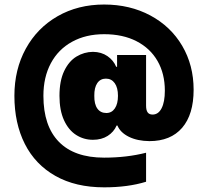

<svg xmlns="http://www.w3.org/2000/svg" viewBox="-20 -718 911 840"><path d="M240.2 -298.8Q240.2 -364.3 260.7 -407.2Q281.2 -450.2 314.5 -470.5Q347.7 -490.7 386.7 -491.2Q423.8 -490.7 450.2 -472.4Q476.6 -454.1 488.3 -425.8H492.2V-477.5H619.1V-255.9Q619.1 -235.8 626 -226.3Q632.8 -216.8 647.5 -216.8Q672.9 -216.8 687 -244.4Q701.2 -272 701.2 -321.3Q701.2 -395.5 669.2 -451.2Q637.2 -506.8 577.4 -537.6Q517.6 -568.4 435.5 -568.4Q355.5 -568.4 295.2 -535.2Q234.9 -502 202.4 -441.2Q169.9 -380.4 169.9 -298.8Q169.9 -167 237.5 -97.7Q305.2 -28.3 435.5 -28.3Q534.7 -28.3 619.1 -49.8V77.1Q540 101.6 435.5 101.6Q311 101.6 222.7 51.8Q134.3 2 88.6 -88.4Q43 -178.7 43 -298.8Q43 -414.1 92.8 -504.9Q142.6 -595.7 231.9 -647Q321.3 -698.2 435.5 -698.2Q548.3 -698.2 637.7 -650.4Q727.1 -602.5 777.1 -517.6Q827.1 -432.6 827.1 -325.2Q827.1 -217.3 776.9 -158.9Q726.6 -100.6 633.8 -100.6Q581.1 -101.1 543.7 -119.6Q506.3 -138.2 493.7 -168.9H490.2Q478 -140.6 451.2 -123.5Q424.3 -106.4 386.7 -106.4Q346.2 -106.4 313 -127.7Q279.8 -148.9 260 -192.1Q240.2 -235.4 240.2 -298.8ZM496.1 -298.8Q496.1 -334.5 481.9 -354.2Q467.8 -374 443.4 -374Q418.9 -374 405.5 -354.2Q392.1 -334.5 392.6 -298.8Q392.1 -262.2 406 -242.9Q419.9 -223.6 445.3 -223.6Q468.8 -223.6 482.4 -243.7Q496.1 -263.7 496.1 -298.8Z"/></svg>

Font: Pretendard Std Black
Style: Regular
Weight: 900
Designer: Base glyphs from Inter by Rasmus Andersson; Hangeul glyphs from Noto Sans CJK(Source Han Sans) by Jang Soo-young and Kan
Foundry: Kil Hyung-jin
Version: Version 1.309